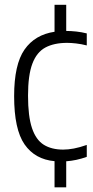

<svg xmlns="http://www.w3.org/2000/svg" viewBox="-20 -682 398 822"><path d="M213.5 120V8Q130 0.5 85.2 -63.8Q40.5 -128 40.5 -270.5Q40.5 -406 85 -469.8Q129.5 -533.5 213.5 -546V-661.5H263.5V-549.5H264Q284 -549.5 306.8 -547Q329.5 -544.5 351.5 -539V-487.5Q328 -493.5 306 -496Q284 -498.5 267.5 -498.5Q211.5 -498.5 174.2 -478.5Q137 -458.5 118.5 -409.2Q100 -360 100 -272.5Q100 -184 117 -133.5Q134 -83 167.5 -62.2Q201 -41.5 250.5 -41.5Q271.5 -41.5 296.5 -46.2Q321.5 -51 351.5 -61.5V-10.5Q307 5.5 263.5 8.5V120Z"/></svg>

Font: Encode Sans Cnd Lt
Style: Regular
Weight: 300
Width: 3
Designer: Multiple Designers
Foundry: Impallari Type
Version: Version 3.002; ttfautohint (v1.8.3) -l 8 -r 50 -G 200 -x 14 